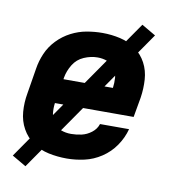

<svg xmlns="http://www.w3.org/2000/svg" viewBox="-77 -669 730 807"><g transform="rotate(10 288.0 -265.5)"><path d="M250 8Q287 8 325 -0.5Q363 -9 397 -31.5Q431 -54 454 -87.5Q477 -121 487 -159H363Q356 -137 336.5 -122Q317 -107 294.5 -102Q272 -97 250 -97Q227 -97 207 -104.5Q187 -112 175 -129.5Q163 -147 160.5 -168.5Q158 -190 161 -213H497L512 -298Q518 -337 515.5 -375.5Q513 -414 496 -446Q479 -478 449.5 -499.5Q420 -521 383 -529.5Q346 -538 307 -538Q274 -538 240 -532Q206 -526 174 -509.5Q142 -493 116.5 -466.5Q91 -440 77 -407.5Q63 -375 58 -342L40 -232Q33 -193 36 -154Q39 -115 57 -82.5Q75 -50 105 -29Q135 -8 172.5 0Q210 8 250 8ZM179 -318 180 -325Q185 -354 201.5 -381Q218 -408 247 -420.5Q276 -433 305 -433Q327 -433 347 -425.5Q367 -418 378.5 -400.5Q390 -383 391.5 -361.5Q393 -340 390 -318ZM85 70 526 -566 466 -601 25 35Z"/></g></svg>

Font: Iosevka Sparkle Oblique
Style: Bold
Weight: 700
Italic angle: -9°
Designer: Belleve Invis
Foundry: Belleve Invis
Version: Version 4.5.0; ttfautohint (v1.8.3)